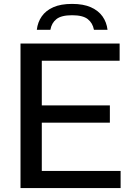

<svg xmlns="http://www.w3.org/2000/svg" viewBox="-20 -963 680 983"><path d="M85 0V-740H592.5V-652H194V-88H597.5V0ZM146 -335V-423.5H542.5V-335ZM168.5 -810.5Q173 -849.5 193.8 -879.2Q214.5 -909 252.8 -926Q291 -943 349 -943Q407 -943 445.5 -925.8Q484 -908.5 505 -878.8Q526 -849 530.5 -810.5H461Q454.5 -845.5 429.2 -865.2Q404 -885 349 -885Q294 -885 269 -865.2Q244 -845.5 238 -810.5Z"/></svg>

Font: Encode Sans SC SemiExpanded Medium
Style: Regular
Weight: 500
Width: 6
Designer: Multiple Designers
Foundry: Impallari Type
Version: Version 3.002